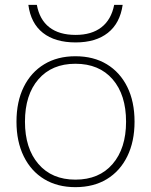

<svg xmlns="http://www.w3.org/2000/svg" viewBox="-20 -762 623 792"><path d="M291 10Q217 10 162.5 -23Q108 -56 78 -117Q48 -178 48 -260Q48 -343 78 -403.5Q108 -464 162.5 -497Q217 -530 291 -530Q366 -530 420.5 -497Q475 -464 505 -403.5Q535 -343 535 -260Q535 -178 505 -117Q475 -56 420.5 -23Q366 10 291 10ZM291 -21Q389 -21 444.5 -85.5Q500 -150 500 -260Q500 -371 444.5 -435Q389 -499 291 -499Q194 -499 138.5 -435Q83 -371 83 -260Q83 -150 138.5 -85.5Q194 -21 291 -21ZM292 -587Q207 -587 157 -626.5Q107 -666 97 -742H132Q143 -681 183.5 -649.5Q224 -618 292 -618Q358 -618 398.5 -649.5Q439 -681 451 -742H486Q475 -666 425 -626.5Q375 -587 292 -587Z"/></svg>

Font: M PLUS 2 ExtraLight
Style: Regular
Weight: 250
Designer: Coji Morishita
Foundry: UNDERFOREST DESIGN
Version: Version 1.001